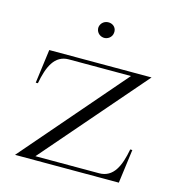

<svg xmlns="http://www.w3.org/2000/svg" viewBox="-104 -781 807 872"><g transform="rotate(15 300.0 -345.5)"><path d="M45 0H533L554 -159H544C529 -79 503 -18 435 -18H136L553 -500H72L51 -341H61C76 -421 102 -482 169 -482H461ZM336 -651C339 -673 324 -689 304 -691C284 -693 265 -681 261 -659C259 -637 275 -620 295 -618C314 -616 334 -630 336 -651Z"/></g></svg>

Font: Sprat Light
Style: Regular
Weight: 300
Designer: Ethan Nakache
Foundry: Collletttivo
Version: Version 2.000;Glyphs 3.2 (3217)